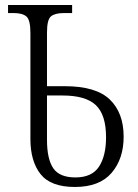

<svg xmlns="http://www.w3.org/2000/svg" viewBox="-20 -734 548 764"><path d="M278 10Q182 10 141.5 -41Q101 -92 101 -181V-603Q101 -655 85 -668.5Q69 -682 35 -682H12V-714H267V-682H234Q199 -682 183 -669Q167 -656 167 -605V-391H238Q362 -391 417 -338Q472 -285 472 -190Q472 -102 424 -46Q376 10 278 10ZM280 -28Q346 -28 374 -71Q402 -114 402 -188Q402 -277 361.5 -315.5Q321 -354 229 -354H167V-177Q167 -101 192 -64.5Q217 -28 280 -28Z"/></svg>

Font: Noto Serif SemiCondensed Light
Style: Regular
Weight: 300
Width: 4
Designer: Monotype Design Team
Foundry: Monotype Imaging Inc.
Version: Version 2.013